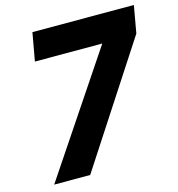

<svg xmlns="http://www.w3.org/2000/svg" viewBox="-112 -861 890 958"><g transform="rotate(-15 333.0 -381.5)"><path d="M236 0H50L464 -618H116L142 -763H666L641 -622Z"/></g></svg>

Font: Open Sauce One ExtraBold Italic
Style: Regular
Weight: 800
Italic angle: -10°
Designer: Alfredo Marco Pradil
Foundry: Creative Sauce Fz LLC
Version: Version 1.477